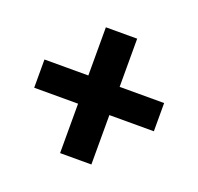

<svg xmlns="http://www.w3.org/2000/svg" viewBox="-82 -707 607 588"><g transform="rotate(20 221.0 -413.0)"><path d="M169 -208V-369H26V-461H169V-618H271V-461H416V-369H271V-208Z"/></g></svg>

Font: Oswald SemiBold
Style: Regular
Weight: 600
Designer: Vernon Adams
Foundry: Vernon Adams
Version: Version 4.103;gftools[0.9.33.dev8+g029e19f]